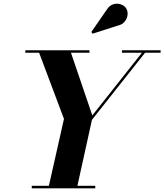

<svg xmlns="http://www.w3.org/2000/svg" viewBox="-20 -1023 892 1043"><path d="M620 -884 483 -840 476 -849 560 -970.5Q575 -994 596 -1000Q617 -1006 636 -999.5Q655 -993 664.5 -979Q675 -963 673 -942.8Q671 -922.5 657.5 -905.8Q644 -889 620 -884ZM152.5 -13.5H245.5L327.5 -377L192.5 -736.5H117.5V-750H466V-736.5H365.5L481.5 -396L751 -736.5H642.5V-750H852.5V-736.5H768L479.5 -372L400.5 -13.5H497.5V0H152.5Z"/></svg>

Font: Bodoni* 16pt
Style: Bold Italic
Weight: 700
Italic angle: -13°
Version: Version 2.3